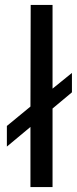

<svg xmlns="http://www.w3.org/2000/svg" viewBox="-20 -762 313 782"><path d="M273 -465 194 -401V-742H105L104 -328L8 -249V-165L104 -245V0H194V-320L273 -386Z"/></svg>

Font: 18Franklin
Style: Regular
Weight: 400
Designer: Pablo Impallari, Rodrigo Fuenzalida (Modified by Dan O. Williams)
Version: Version 0.025;PS 000.025;hotconv 1.0.88;makeotf.lib2.5.64775